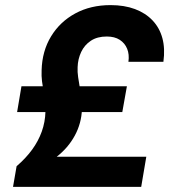

<svg xmlns="http://www.w3.org/2000/svg" viewBox="-20 -732 675 752"><path d="M31 0 45 -81Q81 -112 105.5 -145.5Q130 -179 143.5 -216.5Q157 -254 158 -295Q159 -316 156.5 -335.5Q154 -355 150.5 -374.5Q147 -394 144.5 -414Q142 -434 143 -457Q145 -532 180 -589.5Q215 -647 275 -679.5Q335 -712 413 -712Q467 -712 508.5 -696.5Q550 -681 577.5 -652Q605 -623 616 -582.5Q627 -542 620 -490H483Q487 -519 478 -541Q469 -563 449 -576Q429 -589 398 -589Q361 -589 336 -572.5Q311 -556 298 -528.5Q285 -501 284 -469Q283 -450 286 -430Q289 -410 292.5 -389.5Q296 -369 298.5 -347.5Q301 -326 301 -304Q299 -249 273 -201Q247 -153 202 -118H553L533 0ZM47 -293 64 -394H477L459 -293Z"/></svg>

Font: DM Sans 18pt Black
Style: Italic
Weight: 900
Italic angle: -10°
Designer: Colophon Foundry, Jonny Pinhorn
Foundry: Colophon Foundry
Version: Version 4.004;gftools[0.9.30]